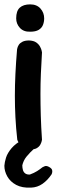

<svg xmlns="http://www.w3.org/2000/svg" viewBox="-27 -684 262 878"><path d="M111 -1Q94 -2 82.5 -8.5Q71 -15 64 -24Q57 -33 54.5 -39Q52 -45 52 -45Q46 -99 43.5 -148Q41 -197 41 -245.5Q41 -294 43.5 -346Q46 -398 51 -458Q51 -458 52.5 -464.5Q54 -471 59 -479Q64 -487 75.5 -493Q87 -499 106 -499Q127 -498 138.5 -490Q150 -482 156 -471Q162 -460 163.5 -452Q165 -444 165 -444Q162 -395 160 -348.5Q158 -302 158 -254.5Q158 -207 159.5 -155.5Q161 -104 165 -45Q165 -45 163.5 -38Q162 -31 157 -22Q152 -13 141 -6.5Q130 0 111 -1ZM111 -539Q81 -538 64 -556.5Q47 -575 47 -600Q47 -634 63.5 -649Q80 -664 111 -664Q141 -664 158 -645Q175 -626 175 -600Q175 -584 169.5 -570Q164 -556 150 -547.5Q136 -539 111 -539ZM115 174Q74 176 47 161.5Q20 147 6.5 123Q-7 99 -7 74Q-6 58 0.5 37Q7 16 26 -6.5Q45 -29 82 -48Q82 -48 90.5 -51Q99 -54 110 -54Q121 -54 130 -46Q138 -39 139.5 -32Q141 -25 138.5 -19Q136 -13 133.5 -9.5Q131 -6 131 -6Q108 15 94 32.5Q80 50 75 72Q75 84 78 94Q81 104 89 109.5Q97 115 110 114Q129 107 142.5 98.5Q156 90 167 81Q167 81 176.5 76.5Q186 72 200 81Q210 87 211.5 94.5Q213 102 211 107.5Q209 113 209 113Q191 140 167.5 156.5Q144 173 115 174Z"/></svg>

Font: Sour Gummy Medium
Style: Regular
Weight: 500
Designer: Stefie Justprince
Foundry: Eifetstype
Version: Version 1.000